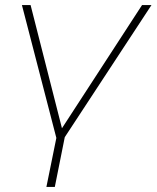

<svg xmlns="http://www.w3.org/2000/svg" viewBox="-20 -539 614 753"><path d="M201 2 66 -519H100L223 -36L537 -519H574L234 -1L195 194H162Z"/></svg>

Font: Montserrat ExtraLight
Style: Italic
Weight: 200
Italic angle: -11.3°
Designer: Julieta Ulanovsky
Foundry: Julieta Ulanovsky
Version: Version 9.000; ttfautohint (v1.8.4.7-5d5b)